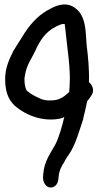

<svg xmlns="http://www.w3.org/2000/svg" viewBox="-20 -751 439 857"><path d="M351 -220C357 -243 363 -270 369 -299C376 -307 383 -317 388 -325C403 -346 393 -372 377 -384C379 -440 373 -500 367 -547C362 -593 368 -676 318 -713C277 -747 228 -725 205 -712C161 -691 121 -652 90 -604C76 -581 56 -550 41 -526L40 -525V-524C24 -492 3 -451 3 -399C3 -350 13 -310 45 -280C98 -233 178 -205 254 -223L255 -224H257C261 -225 263 -227 267 -229C257 -186 243 -138 228 -108C208 -70 177 -33 173 27L172 41V42C172 61 184 86 206 86C220 86 239 76 241 45L242 35C244 11 256 -13 266 -26C271 -38 278 -47 287 -61C317 -102 336 -175 351 -218ZM289 -341C288 -341 287 -339 285 -337C266 -319 243 -303 212 -303H210C190 -301 169 -305 155 -313C135 -322 113 -334 103 -344H102C96 -349 89 -368 89 -397C89 -402 91 -412 93 -423C100 -461 119 -486 137 -523C159 -572 183 -609 231 -633C245 -640 258 -645 266 -644C268 -644 268 -643 269 -643C269 -642 269 -641 270 -635C274 -603 277 -574 281 -537C287 -486 294 -432 291 -377V-376C291 -365 290 -355 289 -344Z"/></svg>

Font: Stray Cat
Style: BlkCn
Weight: 900
Version: Version 1.0